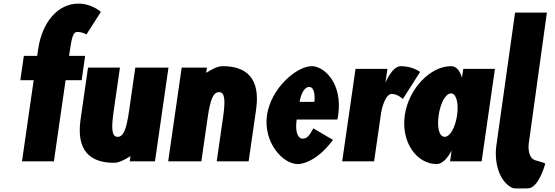

<svg xmlns="http://www.w3.org/2000/svg" viewBox="-20 -895 3077 1065"><path d="M186.3 -585H112.3L92.8 -450H166.8L102 0H279L343.8 -450H432.9L452.3 -585H363.3L367.9 -617C378.1 -688 386.6 -718 408.5 -718C437.5 -718 459.5 -704 459.5 -704L539.5 -829C539.5 -829 490.1 -875 415.2 -875C301 -875 213.2 -772 191.6 -622Z M730.5 -520 695.4 -276C680.8 -175 663.8 -136 632.6 -136C601.4 -136 595.6 -175 610.2 -276L645.3 -520H468.3L427 -233C402.2 -61 478.2 8 611.8 8C639.1 8 666.9 -6 703.8 -29L699.6 0H839.6L914.5 -520Z M1096.9 0 1132.1 -244C1146.6 -345 1163.6 -384 1194.8 -384C1226.1 -384 1231.8 -345 1217.3 -244L1182.1 0H1359.1L1400.5 -287C1425.3 -459 1349.2 -528 1215.6 -528C1188.3 -528 1160.5 -514 1123.6 -491L1127.8 -520H987.8L912.9 0Z M1851.3 -232C1853.2 -238 1854.7 -249 1855.8 -256C1881.7 -436 1776 -528 1709.6 -528C1625.5 -528 1482.6 -406 1461 -256C1439.6 -107 1547.2 15 1631.3 15C1679.4 15 1755 -22 1827 -119L1718.1 -183C1693.3 -137 1681.2 -126 1657.1 -126C1638.1 -126 1614.2 -153 1625.6 -232ZM1641.8 -330C1649.8 -377 1669.4 -413 1695.1 -413C1717 -413 1728.5 -384 1724.1 -330Z M1878.1 0H2055.1L2094.1 -270C2095.9 -283 2114.5 -374 2153.3 -374C2185.7 -374 2214.7 -346 2214.7 -346L2310.3 -496C2310.3 -496 2268.9 -528 2202.9 -528C2155.7 -528 2119.3 -439 2119.3 -439H2118.4L2129.1 -513H1952.1Z M2225.4 -256C2203.8 -106 2291.3 15 2402.6 15C2432.1 15 2461.9 -16 2484 -58H2484.9L2476.5 0H2651.5L2725.4 -513H2549.6L2542.5 -464C2530.7 -505 2510 -528 2480.9 -528C2369.6 -528 2247 -406 2225.4 -256ZM2413.4 -256C2423.6 -327 2453.2 -377 2481.5 -377C2509.3 -377 2525.6 -327 2515.4 -256C2505.3 -186 2475.8 -136 2446.7 -136C2416.4 -136 2403.3 -186 2413.4 -256Z M2837 -825 2733.6 -90C2720.7 -4.6 2743.6 108.4 2820.9 147C2831.5 152.3 2875.5 150 2907.5 150C2965.4 149.7 3000.4 26 3000.4 26C3005.9 7 3011.7 13 2956.6 -4C2900.6 -13.7 2912.9 -99 2912.9 -99L3013.5 -825Z"/></svg>

Font: Blink
Style: Obl
Weight: 400
Designer: Mew Too
Foundry: Cannot Into Space Fonts
Version: Version 001.000